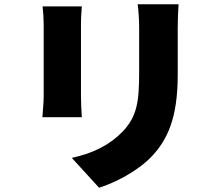

<svg xmlns="http://www.w3.org/2000/svg" viewBox="-20 -811 1040 901"><path d="M691 -76C767 -156 814 -259 814 -460V-678C814 -722 816 -761 818 -791H626C630 -761 633 -722 633 -678V-472C633 -333 623 -265 556 -194C496 -132 421 -93 317 -70L445 70C518 47 624 -6 691 -76ZM360 -358V-698C360 -726 361 -745 363 -764V-773C364 -775 364 -778 364 -781H180C183 -756 185 -717 185 -698V-359C185 -328 180 -281 179 -261H364C362 -287 360 -333 360 -358Z"/></svg>

Font: Glow Sans SC Normal Heavy
Style: Regular
Weight: 900
Designer: Ryoko NISHIZUKA (kana, bopomofo & ideographs); Paul D. Hunt (Latin, Greek & Cyrillic); Sandoll Communications, Soo-young
Version: Version 0.93